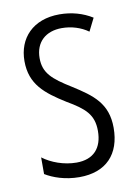

<svg xmlns="http://www.w3.org/2000/svg" viewBox="-69 -589 463 647"><g transform="rotate(-10 163.0 -266.0)"><path d="M293 -134C293 -218 245 -252 179 -294C116 -333 88 -357 88 -408C88 -463 124 -495 179 -495C212 -495 244 -485 269 -467L291 -511C259 -531 221 -542 179 -542C88 -542 36 -485 36 -407C36 -327 84 -290 151 -248C211 -213 239 -189 239 -133C239 -74 208 -40 150 -40C107 -40 64 -56 35 -78V-21C61 -5 102 10 151 10C243 10 293 -44 293 -134Z"/></g></svg>

Font: Noto Sans UI Condensed Light
Style: Regular
Weight: 300
Width: 3
Designer: Monotype Design Team
Foundry: Monotype Imaging Inc.
Version: Version 1.901